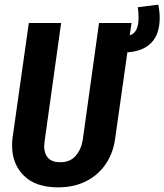

<svg xmlns="http://www.w3.org/2000/svg" viewBox="-20 -791 707 826"><path d="M528 -566 475 -192Q467 -134 436 -87Q405 -40 352.5 -12.5Q300 15 230 15Q133 15 82.5 -35.5Q32 -86 32 -164Q32 -186 34 -198L104 -692H243L172 -184Q170 -168 170 -162Q170 -130 187 -111.5Q204 -93 239 -93Q281 -93 305 -120Q329 -147 336 -189L406 -692H546L538 -639Q576 -650 576 -714Q576 -741 573 -760L661 -771Q667 -743 667 -714Q667 -644 631 -607Q595 -570 528 -566Z"/></svg>

Font: Fira Sans Compressed SemiBold
Style: Italic
Weight: 600
Width: 1
Italic angle: -8°
Designer: bBox Type GmbH & Carrois Corporate GbR & Edenspiekermann AG
Foundry: bBox Type GmbH & Carrois Corporate GbR & Edenspiekermann AG
Version: Version 4.301